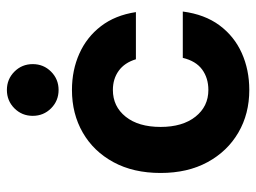

<svg xmlns="http://www.w3.org/2000/svg" viewBox="-114 -627 751 563"><g transform="rotate(-90 261.5 -345.5)"><path d="M279.2 10Q209.2 10 154.2 -22.1Q99.2 -54.2 67.5 -112.5Q35.8 -170.8 35.8 -250Q35.8 -330 67.5 -388.3Q99.2 -446.7 154.2 -478.3Q209.2 -510 279.2 -510Q337.5 -510 385.8 -488.3Q434.2 -466.7 466.2 -425Q498.3 -383.3 507.5 -322.5H369.2Q359.2 -355.8 335.4 -372.9Q311.7 -390 279.2 -390Q230.8 -390 200.8 -352.5Q170.8 -315 170.8 -250Q170.8 -185.8 200.8 -147.9Q230.8 -110 279.2 -110Q314.2 -110 339.2 -128.3Q364.2 -146.7 373.3 -185H509.2Q500.8 -120.8 468.8 -77.5Q436.7 -34.2 387.5 -12.1Q338.3 10 279.2 10ZM279.2 -549.2Q247.5 -549.2 225.4 -571.2Q203.3 -593.3 203.3 -625Q203.3 -656.7 225.4 -678.8Q247.5 -700.8 279.2 -700.8Q310.8 -700.8 332.9 -678.8Q355 -656.7 355 -625Q355 -593.3 332.9 -571.2Q310.8 -549.2 279.2 -549.2Z"/></g></svg>

Font: Funnel Sans
Style: Bold
Weight: 700
Designer: NORD ID, Kristian Moeller
Foundry: Dicotype
Version: Version 1.000